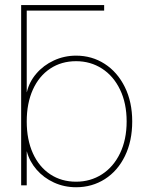

<svg xmlns="http://www.w3.org/2000/svg" viewBox="-20 -748 586 775"><path d="M88.4 -136.7H87.9V0H65.4V-727.5H87.9V-376H88.4Q97.7 -417 126.5 -450.7Q155.3 -484.4 197.3 -503.9Q239.3 -523.4 287.1 -523.4Q351.1 -523.4 402.6 -490.2Q454.1 -457 483.9 -396.7Q513.7 -336.4 513.7 -257.8Q513.7 -178.7 484.4 -118.4Q455.1 -58.1 403.3 -25.1Q351.6 7.8 287.1 7.8Q239.3 7.8 197.8 -11.2Q156.2 -30.3 127.7 -63.2Q99.1 -96.2 88.4 -136.7ZM491.2 -257.8Q491.2 -331.1 464.6 -386.2Q438 -441.4 391.6 -471.2Q345.2 -501 287.1 -501Q228 -501 182.9 -471.2Q137.7 -441.4 112.8 -386.5Q87.9 -331.5 87.9 -257.8Q87.9 -184.1 112.8 -129.2Q137.7 -74.2 182.9 -44.4Q228 -14.6 287.1 -14.6Q345.2 -14.6 391.6 -44.4Q438 -74.2 464.6 -129.4Q491.2 -184.6 491.2 -257.8ZM65.4 -727.5H400.4V-705.1H77.1Z"/></svg>

Font: Intratopia Thin
Style: Regular
Weight: 100
Designer: Rasmus Andersson
Foundry: rsms
Version: Version 3.000;Glyphs 3.2.3 (3260)